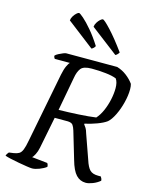

<svg xmlns="http://www.w3.org/2000/svg" viewBox="-146 -1039 885 1126"><g transform="rotate(15 296.0 -476.0)"><path d="M160 0Q151 0 128 -3.5Q105 -7 77 -12Q49 -17 25 -22.5Q1 -28 -9 -32Q-7 -39 -2.5 -45.5Q2 -52 5 -55L34 -59Q53 -62 65 -69Q77 -76 85 -95.5Q93 -115 100 -154L182 -575Q189 -609 198.5 -629.5Q208 -650 215 -655H123Q121 -657 118.5 -662Q116 -667 116 -673Q122 -680 135.5 -687Q149 -694 161.5 -699Q174 -704 180 -704H489Q522 -694 548.5 -673.5Q575 -653 592 -629Q596 -615 596 -596Q596 -560 585 -516Q574 -472 556 -435.5Q538 -399 519 -383Q499 -368 461 -354Q423 -340 389 -333V-329Q396 -320 402 -310.5Q408 -301 414 -280L466 -133Q479 -92 495.5 -75.5Q512 -59 546 -59H562Q565 -55 568 -48.5Q571 -42 571 -35Q552 -19 527.5 -9.5Q503 0 486 0Q451 0 427 -25.5Q403 -51 386 -112L337 -277Q331 -297 323 -308.5Q315 -320 292 -321H212L174 -129Q169 -105 160 -87.5Q151 -70 144 -64L238 -54Q245 -46 245 -32Q228 -19 203 -9.5Q178 0 160 0ZM222 -372Q282 -373 343 -376.5Q404 -380 447 -386Q467 -408 481.5 -441Q496 -474 504 -511Q512 -548 512 -581Q512 -617 498 -637Q474 -647 432.5 -651.5Q391 -656 348 -656Q298 -656 282 -635Q266 -614 260 -577ZM460 -769 294 -896Q295 -909 303 -922Q311 -935 320.5 -943.5Q330 -952 336 -952Q345 -952 386.5 -907.5Q428 -863 481 -790Q479 -785 472.5 -778Q466 -771 460 -769ZM315 -769 150 -896Q151 -909 159 -922Q167 -935 176.5 -943.5Q186 -952 191 -952Q197 -952 220 -932Q243 -912 274 -875.5Q305 -839 336 -790Q335 -785 328 -778Q321 -771 315 -769Z"/></g></svg>

Font: Texturina 72pt 72pt Regular
Style: Italic
Weight: 400
Italic angle: -11°
Designer: Guillermo Torres Carreño
Foundry: Omnibus-Type
Version: Version 1.002; ttfautohint (v1.8.3)